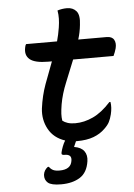

<svg xmlns="http://www.w3.org/2000/svg" viewBox="-62 -754 723 1037"><g transform="rotate(-5 300.0 -235.5)"><path d="M104 -534H272Q277 -552 281 -570.5Q285 -589 288 -608Q292 -633 292.5 -655.5Q293 -678 289 -700Q314 -708 341 -708Q373 -708 391.5 -686.5Q410 -665 403 -612Q401 -592 397 -572.5Q393 -553 387 -534H541Q570 -534 580.5 -515.5Q591 -497 584 -469Q581 -459 577.5 -449Q574 -439 569 -429H350Q326 -368 301.5 -309Q277 -250 267 -193Q262 -162 261 -142.5Q260 -123 263 -105Q274 -96 291 -90.5Q308 -85 332 -85Q380 -85 428.5 -107.5Q477 -130 525 -183H531Q536 -153 527 -116Q521 -92 512.5 -75.5Q504 -59 485 -41Q460 -16 423 -2Q386 12 333 12Q330 12 327 12Q324 19 321 25.5Q318 32 316 37L314 42Q352 48 368 70Q384 92 379 125Q370 186 329.5 211.5Q289 237 227 237Q174 237 155.5 221Q137 205 139 178Q142 153 163 137H169Q178 150 190.5 156Q203 162 225 162Q286 162 293 116Q300 80 260 80Q249 80 245.5 77Q242 74 244 65Q247 52 253.5 34.5Q260 17 269 3Q208 -17 180 -68Q152 -119 159 -180Q168 -249 190 -309.5Q212 -370 235 -429H215Q143 -429 115.5 -452Q88 -475 98 -518Q99 -526 104 -534Z"/></g></svg>

Font: Recursive Mn Csl St Med
Style: Italic
Weight: 500
Italic angle: -15°
Monospace: yes
Version: Version 1.079;hotconv 1.0.112;makeotfexe 2.5.65598; ttfautoh